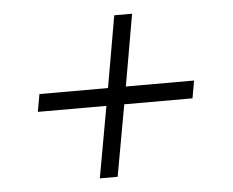

<svg xmlns="http://www.w3.org/2000/svg" viewBox="-43 -562 741 611"><g transform="rotate(-5 327.5 -256.5)"><path d="M252 0 293 -228H74L84 -284H303L343 -513H400L360 -284H578L568 -228H350L309 0Z"/></g></svg>

Font: Archivo SemiExpanded ExtraLight
Style: Italic
Weight: 250
Width: 6
Italic angle: -10°
Designer: Hector Gatti
Foundry: Omnibus-Type
Version: Version 2.001